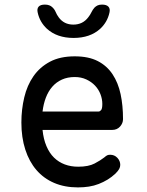

<svg xmlns="http://www.w3.org/2000/svg" viewBox="-20 -805 640 835"><path d="M459 -132Q478 -132 490.5 -118.5Q503 -105 503 -88Q503 -79 498.5 -70.5Q494 -62 482 -50Q466 -35 448 -24Q430 -13 409.5 -5Q389 3 366.5 6.5Q344 10 319 10Q261 10 215.5 -9.5Q170 -29 138.5 -65.5Q107 -102 90 -154.5Q73 -207 73 -272Q73 -329 85.5 -381.5Q98 -434 125.5 -473.5Q153 -513 197 -536.5Q241 -560 305 -560Q365 -560 405 -539.5Q445 -519 469.5 -482Q494 -445 504.5 -395.5Q515 -346 515 -287Q515 -269 502 -254.5Q489 -240 468 -240H165Q169 -200 182 -169.5Q195 -139 215 -119.5Q235 -100 261.5 -90Q288 -80 320 -80Q365 -80 391.5 -94Q418 -108 433 -120Q441 -127 446 -129.5Q451 -132 459 -132ZM165 -320H409Q414 -320 419.5 -326Q425 -332 425 -353Q425 -374 417 -395Q409 -416 393.5 -432.5Q378 -449 355.5 -459.5Q333 -470 305 -470Q274 -470 249.5 -459Q225 -448 207.5 -428Q190 -408 179.5 -380.5Q169 -353 165 -320ZM144 -750Q140 -767 148 -776Q156 -785 175 -785Q186 -785 194 -782Q202 -779 207 -774Q217 -765 222 -753Q227 -741 235 -730Q258 -698 299 -698Q340 -698 364 -730Q372 -740 377.5 -751.5Q383 -763 391 -772Q397 -778 404.5 -781.5Q412 -785 424 -785Q443 -785 451.5 -776Q460 -767 456 -750Q447 -709 416 -680Q372 -640 300 -640Q228 -640 184 -680Q153 -709 144 -750Z"/></svg>

Font: Maple Mono NF CN
Style: Regular
Weight: 400
Monospace: yes
Designer: subframe7536
Version: Version 7.000